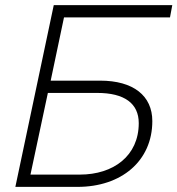

<svg xmlns="http://www.w3.org/2000/svg" viewBox="-20 -730 693 750"><path d="M40 0H283C454 0 575 -101 575 -257C575 -356 501 -415 371 -415H178L230 -662H644L653 -710H190ZM99 -48 167 -367H360C466 -367 522 -326 522 -249C522 -121 423 -48 292 -48Z"/></svg>

Font: Geist ExtraLight
Style: Italic
Weight: 200
Italic angle: -12°
Designer: Basement.studio, Andrés Briganti, Mateo Zaragoza
Foundry: Basement.studio, Vercel, Andrés Briganti, Guido Ferreyra, Mateo Zaragoza
Version: Version 1.500